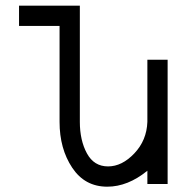

<svg xmlns="http://www.w3.org/2000/svg" viewBox="-20 -665 675 694"><path d="M367.7 9.8Q286.6 9.8 241 -58.8Q195.3 -127.4 195.3 -224.6V-571.3H48.8V-644.5H268.6V-224.6Q268.6 -157.7 294.2 -110.6Q319.8 -63.5 370.6 -63.5Q420.9 -63.5 465.6 -110.6Q510.3 -157.7 512.7 -224.6V-449.2H585.9V0H512.7V-47.9Q441.9 9.8 367.7 9.8Z"/></svg>

Font: Catrinity
Style: Regular
Weight: 400
Designer: Alexander Lange
Foundry: High-Logic / Made with FontCreator
Version: Version 2.090;May 20, 2024;FontCreator 15.0.0.2974 64-bit